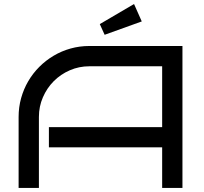

<svg xmlns="http://www.w3.org/2000/svg" viewBox="-20 -927 1004 947"><path d="M879.9 0H779.8V-200.2H221.2V-299.8H779.8V-600.1H420.9Q369.6 -600.1 324.2 -580.3Q278.8 -560.5 245.1 -526.6Q211.4 -492.7 191.7 -447.3Q171.9 -401.9 171.9 -350.1V0H71.8V-350.1Q71.8 -398.4 84.2 -443.1Q96.7 -487.8 119.4 -526.6Q142.1 -565.4 174.1 -597.4Q206.1 -629.4 244.9 -652.3Q283.7 -675.3 328.1 -687.7Q372.6 -700.2 420.9 -700.2H879.9ZM679.2 -821.3 496.1 -755.4 472.2 -808.1 641.1 -907.2Z"/></svg>

Font: Bruno Ace
Style: Regular
Weight: 400
Designer: Astigmatic (AOETI)
Foundry: Astigmatic (AOETI)
Version: Version 1.000